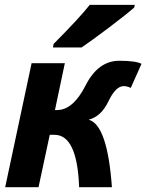

<svg xmlns="http://www.w3.org/2000/svg" viewBox="-20 -775 606 795"><path d="M443.4 0H307.6Q299.8 -216.8 205.6 -216.8H186L139.6 0H1.5L110.8 -513.2H248.5L207.5 -319.3H216.3Q282.7 -319.3 334.5 -421.4Q386.2 -523.4 474.1 -523.4Q542 -523.4 565.9 -510.7L521.5 -411.1Q504.9 -418.5 492.7 -418.5Q459 -418.5 429 -355.5Q398.9 -292.5 347.2 -279.3Q424.8 -258.3 443.4 0ZM317.9 -578.6H199.2L202.1 -593.3Q309.1 -700.7 351.6 -754.9H538.1L535.6 -743.7Q503.9 -715.8 430.9 -660.6Q357.9 -605.5 317.9 -578.6Z"/></svg>

Font: Cadman
Style: Bold Italic
Weight: 700
Italic angle: -12°
Designer: Paul James MIller
Foundry: High-Logic / Made with FontCreator
Version: Version 2.114;March 28, 2021;FontCreator 13.0.0.2683 64-bit